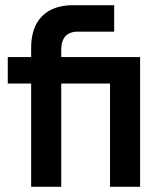

<svg xmlns="http://www.w3.org/2000/svg" viewBox="-20 -720 625 740"><path d="M404 -398H216V0H100V-398H10V-500H100V-535Q100 -615 142 -657.5Q184 -700 262 -700H420V-598H280Q216 -598 216 -527V-500H520V0H404Z"/></svg>

Font: Retni Sans
Style: Bold
Weight: 700
Designer: Vitaly Kuzmin
Foundry: ParaType Ltd.
Version: Version 1.00;March 2, 2019;FontCreator 11.5.0.2425 64-bit; t